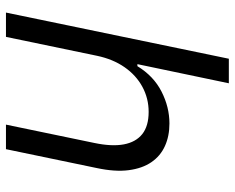

<svg xmlns="http://www.w3.org/2000/svg" viewBox="-90 -678 769 628"><g transform="rotate(90 294.0 -364.5)"><path d="M21.6 0 172.6 -729H252.9L190.3 -429.9H196.9Q229.4 -483.1 280.2 -508.9Q331 -534.7 384.3 -534.7Q425.6 -534.7 458.1 -520Q490.7 -505.3 511 -475.6Q531.3 -446 537.1 -401.5Q543 -357 530.1 -296.7L468.4 0H388.1L448.1 -289.1Q460.1 -346.3 452.7 -385.6Q445.3 -425 419 -445.9Q392.7 -466.7 346.4 -466.7Q302.3 -466.7 264.4 -446.2Q226.6 -425.7 200.3 -387.9Q174 -350 163 -297.9L101.1 0Z"/></g></svg>

Font: Mona Sans
Style: Italic
Weight: 200
Italic angle: -11.6951°
Designer: Deni Anggara
Foundry: GitHub
Version: Version 2.000